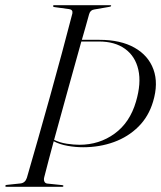

<svg xmlns="http://www.w3.org/2000/svg" viewBox="-27 -720 620 740"><path d="M143.5 -37Q141 -27.5 144 -20.5Q147 -13.5 155 -12.5L213 -6.5Q217.5 -6 217.5 -3Q217 0 213.5 0H-1.5Q-7 0 -6.5 -3Q-6.5 -7 0 -7.5L52 -13Q70 -15 76.5 -34.5Q97 -105 120 -185.8Q143 -266.5 166.5 -350.8Q190 -435 211.8 -516.2Q233.5 -597.5 252 -668.5Q254.5 -683 239 -685L184 -692.5Q177 -693.5 177.5 -697Q177.5 -700 182 -700H398Q401.5 -700 401.5 -697.5Q401 -694.5 394 -693.5L336.5 -683.5Q321 -681.5 316.5 -665.5Q310 -642 303 -617Q296 -592 288.5 -566.5H356Q438 -566.5 491.5 -536.2Q545 -506 564.5 -452.2Q584 -398.5 563 -328.5Q546 -271 506.5 -231.8Q467 -192.5 412 -172.5Q357 -152.5 293.5 -152.5Q264 -152.5 234 -157.8Q204 -163 180 -175.5Q170 -138.5 160.8 -103.8Q151.5 -69 143.5 -37ZM354.5 -560H286.5Q261 -469 233.8 -370.8Q206.5 -272.5 181.5 -181Q204 -170 230.8 -166Q257.5 -162 279 -162Q355.5 -162 414.5 -204.8Q473.5 -247.5 497 -328Q518 -399 506.2 -451Q494.5 -503 455.2 -531.5Q416 -560 354.5 -560Z"/></svg>

Font: Fraunces 144pt S000 Light
Style: Italic
Weight: 300
Italic angle: -16°
Version: Version 1.000; ttfautohint (v1.8.3)